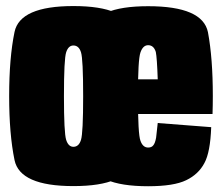

<svg xmlns="http://www.w3.org/2000/svg" viewBox="-20 -626 753 650"><path d="M228.5 4Q411 4 429 -84Q447 -172 447 -300.5Q447 -430 429 -517.8Q411 -605.5 228.5 -605.5Q47.5 -605.5 29.2 -517.8Q11 -430 11 -300.5Q11 -172 29.2 -84Q47.5 4 228.5 4ZM228.5 -129Q211.5 -129 204 -152.5Q196.5 -176 196.5 -300.5Q196.5 -426 204 -449Q211.5 -472 228.5 -472Q247 -472 254.2 -449Q261.5 -426 261.5 -300.5Q261.5 -176 254.2 -152.5Q247 -129 228.5 -129ZM481.5 4.5V-126.5Q463.5 -126.5 455.5 -149.5Q447 -171.5 447 -301Q447 -424.5 455.5 -448.5Q464 -473 481.5 -473Q500.5 -473 507.5 -450Q511.5 -430.5 514 -357.5H431.5V-240H699.5Q700.5 -269 700.5 -301Q700.5 -428.5 684 -517Q666 -605 481.5 -605Q299 -605 281 -517.5Q262 -430 262 -302Q262 -174 281 -84.5Q298.5 4.5 481.5 4.5ZM481.5 -126.5V4.5Q568.5 4.5 610.5 -16Q652 -36 672 -74Q692 -110.5 695 -195.5L514 -209.5Q511 -180.5 508.5 -160Q505 -140.5 498.5 -133.5Q493 -126.5 481.5 -126.5Z"/></svg>

Font: Anybody ExtraCondensed Black
Style: Regular
Weight: 900
Width: 2
Version: Version 1.113;gftools[0.9.25]